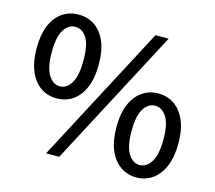

<svg xmlns="http://www.w3.org/2000/svg" viewBox="-107 -883 1154 1030"><g transform="rotate(15 469.5 -368.0)"><path d="M208 -285Q157 -285 118 -312.5Q79 -340 57.5 -392.5Q36 -445 36 -519Q36 -593 57.5 -644.5Q79 -696 118 -723Q157 -750 208 -750Q260 -750 299 -723Q338 -696 359.5 -644.5Q381 -593 381 -519Q381 -445 359.5 -392.5Q338 -340 299 -312.5Q260 -285 208 -285ZM208 -352Q247 -352 271.5 -393Q296 -434 296 -519Q296 -604 271.5 -643Q247 -682 208 -682Q170 -682 145 -643Q120 -604 120 -519Q120 -434 145 -393Q170 -352 208 -352ZM231 14 634 -750H707L304 14ZM731 14Q680 14 641 -14Q602 -42 580.5 -94Q559 -146 559 -220Q559 -295 580.5 -346Q602 -397 641 -424.5Q680 -452 731 -452Q782 -452 821 -424.5Q860 -397 881.5 -346Q903 -295 903 -220Q903 -146 881.5 -94Q860 -42 821 -14Q782 14 731 14ZM731 -55Q769 -55 794.5 -95Q820 -135 820 -220Q820 -306 794.5 -345Q769 -384 731 -384Q693 -384 668 -345Q643 -306 643 -220Q643 -135 668 -95Q693 -55 731 -55Z"/></g></svg>

Font: Noto Sans SC Medium
Style: Regular
Weight: 500
Designer: Ryoko NISHIZUKA  (kana, bopomofo & ideographs); Paul D. Hunt (Latin, Greek & Cyrillic); Sandoll Communications , Soo-you
Foundry: Adobe
Version: Version 2.004-H2;hotconv 1.0.118;makeotfexe 2.5.65603